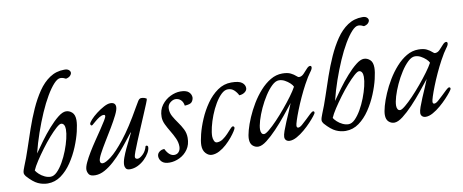

<svg xmlns="http://www.w3.org/2000/svg" viewBox="-65 -1016 3172 1315"><g transform="rotate(-10 1520.5 -359.0)"><path d="M37 -63Q33 -68 30 -74.5Q27 -81 27 -87Q27 -95 31 -107.5Q35 -120 40 -132Q61 -182 82 -245.5Q103 -309 126.5 -377Q150 -445 178.5 -508.5Q207 -572 242 -623.5Q277 -675 322 -705Q367 -735 424 -735Q444 -735 454 -727Q464 -719 465 -708Q465 -697 455 -686.5Q445 -676 425 -672Q418 -676 408 -679.5Q398 -683 387 -683Q367 -683 341.5 -655.5Q316 -628 288 -580.5Q260 -533 233 -471Q206 -409 182 -340Q158 -271 141 -202Q165 -237 196.5 -280Q228 -323 262.5 -362Q297 -401 329 -426.5Q361 -452 385 -452Q408 -452 427 -435Q446 -418 446 -380Q446 -351 434.5 -302.5Q423 -254 400.5 -199.5Q378 -145 345.5 -96.5Q313 -48 271 -17.5Q229 13 178 13Q144 13 111 -2Q78 -17 37 -63ZM205 -29Q228 -29 250.5 -51.5Q273 -74 293.5 -109.5Q314 -145 330 -186.5Q346 -228 355 -266Q364 -304 364 -331Q364 -351 357 -362.5Q350 -374 337 -374Q326 -374 302.5 -353Q279 -332 250 -299Q221 -266 192 -227Q163 -188 139.5 -152Q116 -116 105 -90Q112 -78 127.5 -63.5Q143 -49 164 -39Q185 -29 205 -29Z M714 -20Q714 -42 724.5 -71Q735 -100 749.5 -130.5Q764 -161 778 -188Q792 -215 799 -232H796Q779 -211 755 -180Q731 -149 702 -115.5Q673 -82 640.5 -52.5Q608 -23 574.5 -4.5Q541 14 508 14Q474 14 464 -2Q454 -18 454 -34Q454 -53 468 -83Q482 -113 503.5 -148.5Q525 -184 549.5 -220Q574 -256 595.5 -288Q617 -320 631 -343Q645 -366 645 -374Q645 -383 635 -383Q621 -383 605 -373Q589 -363 574 -350Q559 -337 548 -328Q544 -326 543 -326Q539 -326 536.5 -330Q534 -334 534 -338Q535 -347 552 -366Q569 -385 595 -405Q621 -425 648 -439.5Q675 -454 694 -454Q730 -454 730 -422Q730 -403 712.5 -367.5Q695 -332 669 -288.5Q643 -245 616.5 -202Q590 -159 572.5 -125.5Q555 -92 555 -77Q555 -58 573 -58Q592 -58 631.5 -88Q671 -118 729.5 -191.5Q788 -265 862 -396Q874 -416 884.5 -434Q895 -452 908 -452Q921 -452 930 -449Q939 -446 946 -441Q946 -435 934.5 -407Q923 -379 906 -339Q889 -299 870 -254Q851 -209 834 -168.5Q817 -128 806.5 -99.5Q796 -71 796 -63Q796 -47 814 -47Q828 -47 850 -67.5Q872 -88 881 -122Q881 -122 882.5 -123.5Q884 -125 887 -125Q892 -125 895 -121.5Q898 -118 898 -114Q898 -96 885.5 -74Q873 -52 852 -31.5Q831 -11 804.5 2Q778 15 750 15Q729 15 721.5 4Q714 -7 714 -20Z M1175 -129Q1175 -82 1152.5 -49.5Q1130 -17 1095 0Q1060 17 1024 17Q988 17 971 0Q954 -17 954 -39Q954 -57 969 -69Q984 -81 1004 -81Q1030 -29 1065 -29Q1085 -29 1097 -43.5Q1109 -58 1109 -80Q1109 -109 1096 -137.5Q1083 -166 1066.5 -193Q1050 -220 1037 -247Q1024 -274 1024 -300Q1024 -348 1049 -381.5Q1074 -415 1110 -432.5Q1146 -450 1180 -450Q1221 -450 1238.5 -433.5Q1256 -417 1256 -394Q1254 -376 1243 -363.5Q1232 -351 1194 -349Q1190 -376 1174.5 -390Q1159 -404 1138 -404Q1120 -404 1101 -388.5Q1082 -373 1082 -346Q1082 -318 1096 -293Q1110 -268 1128.5 -242.5Q1147 -217 1161 -189.5Q1175 -162 1175 -129Z M1492 -152Q1503 -152 1503 -140Q1503 -135 1492.5 -118Q1482 -101 1463.5 -78.5Q1445 -56 1421.5 -34.5Q1398 -13 1371.5 1Q1345 15 1319 15Q1296 15 1277 -5.5Q1258 -26 1258 -61Q1258 -89 1270 -137Q1282 -185 1305 -239Q1328 -293 1361.5 -341Q1395 -389 1438.5 -419.5Q1482 -450 1534 -450Q1587 -450 1608 -434Q1629 -418 1629 -395Q1629 -379 1613 -367Q1597 -355 1574 -354Q1564 -375 1546.5 -391.5Q1529 -408 1503 -408Q1480 -408 1457 -386Q1434 -364 1413 -328.5Q1392 -293 1376 -252Q1360 -211 1351 -173Q1342 -135 1342 -109Q1342 -93 1348.5 -78Q1355 -63 1368 -63Q1390 -63 1409.5 -76.5Q1429 -90 1445.5 -107.5Q1462 -125 1474 -138.5Q1486 -152 1492 -152Z M2085 -468Q2095 -468 2095 -457Q2095 -445 2078.5 -424Q2062 -403 2033 -350Q2012 -311 1992 -267.5Q1972 -224 1956.5 -184.5Q1941 -145 1932 -117Q1923 -89 1923 -80Q1923 -66 1934 -66Q1945 -66 1961.5 -80Q1978 -94 1996.5 -112Q2015 -130 2030 -144Q2045 -158 2052 -158Q2058 -158 2059.5 -154.5Q2061 -151 2061 -147Q2061 -143 2047.5 -125.5Q2034 -108 2012.5 -85Q1991 -62 1964.5 -39.5Q1938 -17 1911 -2Q1884 13 1861 13Q1846 13 1836.5 4.5Q1827 -4 1827 -19Q1827 -33 1836.5 -60Q1846 -87 1860 -120Q1874 -153 1888 -185Q1902 -217 1911 -241Q1884 -207 1848.5 -163Q1813 -119 1774.5 -78.5Q1736 -38 1701.5 -11.5Q1667 15 1642 15Q1620 15 1603 -0.5Q1586 -16 1586 -48Q1586 -71 1596.5 -109Q1607 -147 1626.5 -192.5Q1646 -238 1673 -283Q1700 -328 1734 -366Q1768 -404 1807 -427Q1846 -450 1889 -450Q1926 -450 1947.5 -439Q1969 -428 1980.5 -417Q1992 -406 1999 -406Q2017 -406 2032 -421.5Q2047 -437 2060.5 -452.5Q2074 -468 2085 -468ZM1858 -408Q1835 -408 1809.5 -384Q1784 -360 1759.5 -322Q1735 -284 1715.5 -241.5Q1696 -199 1684.5 -160.5Q1673 -122 1673 -97Q1673 -83 1678.5 -73Q1684 -63 1696 -63Q1707 -63 1732.5 -84Q1758 -105 1789.5 -138Q1821 -171 1853.5 -210Q1886 -249 1912.5 -285Q1939 -321 1953 -347Q1948 -359 1933 -373Q1918 -387 1898.5 -397.5Q1879 -408 1858 -408Z M2109 -63Q2105 -68 2102 -74.5Q2099 -81 2099 -87Q2099 -95 2103 -107.5Q2107 -120 2112 -132Q2133 -182 2154 -245.5Q2175 -309 2198.5 -377Q2222 -445 2250.5 -508.5Q2279 -572 2314 -623.5Q2349 -675 2394 -705Q2439 -735 2496 -735Q2516 -735 2526 -727Q2536 -719 2537 -708Q2537 -697 2527 -686.5Q2517 -676 2497 -672Q2490 -676 2480 -679.5Q2470 -683 2459 -683Q2439 -683 2413.5 -655.5Q2388 -628 2360 -580.5Q2332 -533 2305 -471Q2278 -409 2254 -340Q2230 -271 2213 -202Q2237 -237 2268.5 -280Q2300 -323 2334.5 -362Q2369 -401 2401 -426.5Q2433 -452 2457 -452Q2480 -452 2499 -435Q2518 -418 2518 -380Q2518 -351 2506.5 -302.5Q2495 -254 2472.5 -199.5Q2450 -145 2417.5 -96.5Q2385 -48 2343 -17.5Q2301 13 2250 13Q2216 13 2183 -2Q2150 -17 2109 -63ZM2277 -29Q2300 -29 2322.5 -51.5Q2345 -74 2365.5 -109.5Q2386 -145 2402 -186.5Q2418 -228 2427 -266Q2436 -304 2436 -331Q2436 -351 2429 -362.5Q2422 -374 2409 -374Q2398 -374 2374.5 -353Q2351 -332 2322 -299Q2293 -266 2264 -227Q2235 -188 2211.5 -152Q2188 -116 2177 -90Q2184 -78 2199.5 -63.5Q2215 -49 2236 -39Q2257 -29 2277 -29Z M3031 -468Q3041 -468 3041 -457Q3041 -445 3024.5 -424Q3008 -403 2979 -350Q2958 -311 2938 -267.5Q2918 -224 2902.5 -184.5Q2887 -145 2878 -117Q2869 -89 2869 -80Q2869 -66 2880 -66Q2891 -66 2907.5 -80Q2924 -94 2942.5 -112Q2961 -130 2976 -144Q2991 -158 2998 -158Q3004 -158 3005.5 -154.5Q3007 -151 3007 -147Q3007 -143 2993.5 -125.5Q2980 -108 2958.5 -85Q2937 -62 2910.5 -39.5Q2884 -17 2857 -2Q2830 13 2807 13Q2792 13 2782.5 4.5Q2773 -4 2773 -19Q2773 -33 2782.5 -60Q2792 -87 2806 -120Q2820 -153 2834 -185Q2848 -217 2857 -241Q2830 -207 2794.5 -163Q2759 -119 2720.5 -78.5Q2682 -38 2647.5 -11.5Q2613 15 2588 15Q2566 15 2549 -0.5Q2532 -16 2532 -48Q2532 -71 2542.5 -109Q2553 -147 2572.5 -192.5Q2592 -238 2619 -283Q2646 -328 2680 -366Q2714 -404 2753 -427Q2792 -450 2835 -450Q2872 -450 2893.5 -439Q2915 -428 2926.5 -417Q2938 -406 2945 -406Q2963 -406 2978 -421.5Q2993 -437 3006.5 -452.5Q3020 -468 3031 -468ZM2804 -408Q2781 -408 2755.5 -384Q2730 -360 2705.5 -322Q2681 -284 2661.5 -241.5Q2642 -199 2630.5 -160.5Q2619 -122 2619 -97Q2619 -83 2624.5 -73Q2630 -63 2642 -63Q2653 -63 2678.5 -84Q2704 -105 2735.5 -138Q2767 -171 2799.5 -210Q2832 -249 2858.5 -285Q2885 -321 2899 -347Q2894 -359 2879 -373Q2864 -387 2844.5 -397.5Q2825 -408 2804 -408Z"/></g></svg>

Font: Sedan
Style: Italic
Weight: 400
Italic angle: -13.8°
Designer: Sebastian Salazar
Foundry: Sebastian Salazar
Version: Version 1.100; ttfautohint (v1.8.4.7-5d5b)